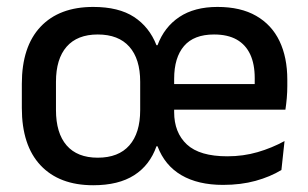

<svg xmlns="http://www.w3.org/2000/svg" viewBox="-20 -522 888 554"><path d="M249 12.5Q151 12.5 97 -45Q43 -102.5 43 -210.5V-280Q43 -387.5 97 -444.8Q151 -502 249 -502Q322.5 -502 366.8 -473Q411 -444 431.5 -391.5H434.5Q454 -444 497.5 -473Q541 -502 607.5 -502Q674.5 -502 719.2 -476.2Q764 -450.5 786.5 -403.5Q809 -356.5 809 -292V-273.5Q809 -256.5 807.5 -239Q806 -221.5 803.5 -205.5H713.5Q714.5 -231.5 714.8 -254.5Q715 -277.5 715 -296.5Q715 -337 702 -365Q689 -393 663 -407.8Q637 -422.5 597.5 -422.5Q539.5 -422.5 511 -389.2Q482.5 -356 482.5 -294.5V-247V-235.5V-198.5Q482.5 -139.5 519.2 -105.2Q556 -71 636 -71Q682 -71 723.2 -83Q764.5 -95 801 -115L792 -31.5Q760 -12 717.5 -0.2Q675 11.5 623.5 11.5Q551.5 11.5 503.5 -16.5Q455.5 -44.5 434.5 -100H431.5Q412.5 -45.5 367.2 -16.5Q322 12.5 249 12.5ZM783.5 -205.5H437V-279.5H783.5ZM262 -67Q322 -67 353.2 -102.5Q384.5 -138 384.5 -204.5V-286Q384.5 -352 353.2 -387.2Q322 -422.5 262 -422.5Q203 -422.5 172.2 -387.2Q141.5 -352 141.5 -286V-204.5Q141.5 -138 172.2 -102.5Q203 -67 262 -67Z"/></svg>

Font: Anek Devanagari Medium
Style: Regular
Weight: 500
Designer: Kailash Malviya (Devanagari) & Yesha Goshar (Latin)
Foundry: Ek Type
Version: Version 1.003